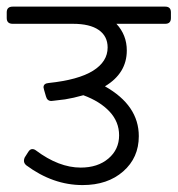

<svg xmlns="http://www.w3.org/2000/svg" viewBox="-45 -569 528 571"><path d="M446.3 -549.3Q463.3 -549.3 463.3 -532.3V-515.3Q463.3 -498.2 446.3 -498.2H301.2Q332.1 -464.9 332.1 -418.9Q332.1 -351.2 267.1 -312.3Q367.8 -255.6 367.8 -164.1Q367.8 -99.9 321.4 -59.3Q275.1 -18.6 200.6 -18.6Q112.6 -18.6 33.3 -77.3Q26.2 -83.2 26.2 -90.8Q26.2 -95.9 28.5 -100.7L38.8 -116.9Q44 -125.6 51.1 -125.6Q56.7 -125.6 61.8 -121.7Q130 -70.6 195 -70.6Q245.7 -70.6 277.4 -97.5Q309.2 -124.5 309.2 -166.5Q309.2 -206.9 280.8 -237.2Q252.5 -267.5 202.9 -285.8Q173.2 -277.4 148.6 -273.5Q144.7 -273.1 135 -271.9Q125.2 -270.7 116.9 -269.7Q108.6 -268.7 107.8 -268.7Q95.1 -268.7 91.6 -282.6Q84.4 -306.4 84.4 -309.2Q84.4 -321 99.9 -322.2Q187.9 -331.4 231.5 -358.5Q275.1 -385.7 275.1 -427.7Q275.1 -461.4 248.7 -479.8Q222.4 -498.2 172 -498.2H-7.1Q-25 -498.2 -25 -515.3V-532.3Q-25 -549.3 -7.1 -549.3Z"/></svg>

Font: Jaldi
Style: Regular
Weight: 400
Designer: Pablo Cosgaya and Nicolas Silva
Foundry: Omnibus-Type
Version: Version 1.001;PS 001.001;hotconv 1.0.70;makeotf.lib2.5.58329